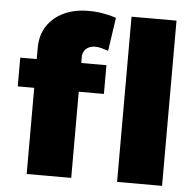

<svg xmlns="http://www.w3.org/2000/svg" viewBox="-53 -805 878 859"><g transform="rotate(5 386.0 -375.5)"><path d="M98 -566Q98 -624 125.5 -665.5Q153 -707 202 -729.5Q251 -752 315 -751Q346 -751 377 -745.5Q408 -740 435 -731L413 -581Q397 -586 382.5 -590Q368 -594 355 -594Q338 -594 325.5 -588Q313 -582 305.5 -570.5Q298 -559 298 -542V0H98ZM24 -516H411V-387H24ZM504 -742H706V0H504Z"/></g></svg>

Font: Alexandria ExtraBold
Style: Regular
Weight: 800
Designer: Mohamed Gaber
Foundry: Kief Type Foundry
Version: Version 5.100